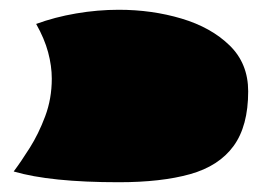

<svg xmlns="http://www.w3.org/2000/svg" viewBox="-20 -201 536 393"><path d="M223 172Q83 172 8 150Q23 130 41 101.5Q59 73 72.5 37Q86 1 86 -40Q86 -66 78.5 -94Q71 -122 54 -152Q92 -166 136 -173.5Q180 -181 223 -181Q291 -181 351.5 -163Q412 -145 450 -108Q488 -71 488 -14Q488 57 458 98Q428 139 369 155.5Q310 172 223 172Z"/></svg>

Font: Oi
Style: Regular
Weight: 400
Designer: Kostas Bartsokas, Mohamad Dakak
Foundry: Foundry5
Version: Version 4.000